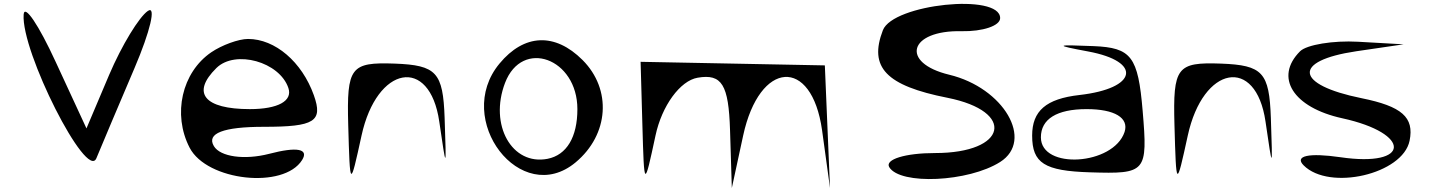

<svg xmlns="http://www.w3.org/2000/svg" viewBox="-20 -867 7220 966"><path d="M99 -794C85 -609 417 46 465 -71C491 -134 578 -340 657 -525C736 -710 767 -841 724 -812C680 -782 593 -640 529 -490L415 -221L260 -556C175 -741 103 -848 99 -794Z M934 -124C1021 44 1408 86 1500 -62C1535 -118 1475 -130 1334 -93C1210 -61 1088 -78 1056 -132C1018 -196 1104 -229 1307 -229C1563 -229 1606 -256 1559 -388C1499 -556 1364 -671 1228 -671C1180 -671 1096 -640 1043 -604C895 -503 847 -292 934 -124ZM1069 -525C1164 -618 1387 -556 1431 -424C1453 -359 1378 -318 1237 -318C1008 -318 941 -399 1069 -525Z M1732 -238C1741 80 1741 80 1799 -185C1876 -538 2142 -586 2190 -256C2226 -9 2226 -9 2217 -274C2209 -503 2176 -539 1966 -547C1744 -555 1724 -529 1732 -238Z M2493 -547C2259 -265 2601 179 2876 -50C3044 -190 3059 -417 2911 -565C2772 -704 2617 -697 2493 -547ZM2521 -450C2607 -675 2885 -574 2885 -318C2885 -177 2831 -87 2735 -68C2556 -33 2440 -238 2521 -450Z M3203 -556 3212 -238C3221 80 3221 80 3278 -185C3310 -335 3402 -461 3490 -476C3612 -497 3646 -441 3653 -212L3662 79L3719 -185C3801 -564 4064 -583 4116 -212L4156 79C4147 -127 4139 -332 4130 -538Z M4422 -715C4350 -528 4438 -436 4747 -375C5093 -306 5047 -97 4685 -97C4535 -97 4431 -65 4454 -26C4509 65 4853 49 5012 -52C5184 -161 5030 -425 4756 -491C4507 -551 4553 -716 4818 -710C4924 -708 5012 -737 5012 -776C5012 -903 4473 -847 4422 -715Z M5173 -185C5173 -46 5235 -7 5464 0C5747 9 5755 0 5729 -309C5706 -583 5672 -627 5482 -635C5288 -643 5284 -640 5455 -608C5729 -557 5702 -422 5411 -389C5243 -370 5173 -309 5173 -185ZM5217 -176C5217 -268 5297 -318 5447 -318C5588 -318 5661 -274 5638 -203C5582 -35 5217 -12 5217 -176Z M5889 -238C5898 80 5898 80 5956 -185C6033 -538 6299 -586 6347 -256C6383 -9 6383 -9 6374 -274C6366 -503 6333 -539 6123 -547C5901 -555 5881 -529 5889 -238Z M6521 -609C6390 -478 6486 -326 6733 -272C7085 -195 7077 -24 6724 -76C6565 -99 6491 -83 6539 -35C6669 95 7038 9 7072 -159C7096 -277 7033 -332 6830 -373C6495 -441 6481 -561 6803 -609L7042 -644L6812 -657C6688 -664 6554 -642 6521 -609Z"/></svg>

Font: Venom Sans
Style: Regular
Weight: 400
Version: Version 1.001